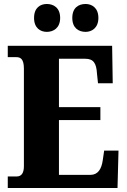

<svg xmlns="http://www.w3.org/2000/svg" viewBox="-20 -944 637 964"><path d="M410 -784C440 -784 474 -803 474 -854C474 -906 440 -924 410 -924C375 -924 343 -906 343 -854C343 -803 375 -784 410 -784ZM215 -784C248 -784 282 -803 282 -854C282 -906 248 -924 215 -924C183 -924 151 -906 151 -854C151 -803 183 -784 215 -784ZM19 0H570L575 -188H503L496 -140C490 -96 472 -66 434 -66H276V-341H484V-406H276V-649H408C450 -649 464 -626 467 -574L472 -526H546L543 -714H19V-657H62C81 -657 100 -650 100 -600V-109C100 -76 88 -58 64 -58H19Z"/></svg>

Font: Noto Serif Khmer Condensed Black
Style: Regular
Weight: 900
Width: 3
Designer: Danh Hong and the Monotype Design Team
Foundry: Monotype Imaging Inc.
Version: Version 2.004